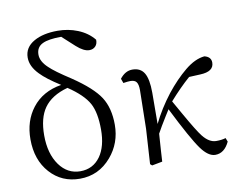

<svg xmlns="http://www.w3.org/2000/svg" viewBox="-84 -901 1278 1029"><g transform="rotate(-10 554.5 -387.0)"><path d="M271.5 13.7Q172.9 13.7 109.4 -57.1Q45.9 -127.9 45.9 -240.2Q45.9 -339.8 99.6 -409.2Q156.2 -482.4 258.8 -499Q184.6 -545.9 151.4 -581.1Q107.4 -626 107.4 -673.8Q107.4 -729.5 161.1 -759.8Q210.9 -788.1 290 -788.1Q347.7 -788.1 398.4 -767.6Q452.1 -746.1 485.4 -705.1Q486.3 -682.6 473.6 -669.4Q460.9 -656.2 440.4 -656.2Q410.2 -656.2 371.1 -691.4L303.7 -752.9Q234.4 -752.9 202.1 -737.3Q167 -720.7 167 -679.7Q167 -642.6 206.1 -606.4Q234.4 -578.1 320.3 -522.5Q427.7 -450.2 466.8 -389.6Q504.9 -330.1 504.9 -239.3Q504.9 -139.6 442.4 -66.4Q374 13.7 271.5 13.7ZM389.6 -81.1Q427.7 -134.8 427.7 -226.6Q427.7 -318.4 400.4 -369.1Q371.1 -422.9 289.1 -477.5Q200.2 -453.1 160.2 -396.5Q122.1 -342.8 122.1 -248Q122.1 -148.4 167 -85.9Q210.9 -25.4 280.3 -25.4Q349.6 -25.4 389.6 -81.1Z M1007.8 13.7Q969.7 13.7 930.7 -40Q889.6 -96.7 802.7 -270.5Q795.9 -258.8 781.2 -236.3Q749 -184.6 730.5 -150.4Q728.5 -122.1 724.6 -64.5Q721.7 -21.5 720.7 0L664.1 10.7L654.3 2L666 -188.5L669.9 -398.4Q669.9 -428.7 660.6 -441.9Q651.4 -455.1 627 -455.1Q614.3 -455.1 588.9 -451.2L580.1 -475.6Q609.4 -513.7 648.4 -513.7Q692.4 -513.7 712.4 -480.5Q732.4 -447.3 732.4 -373Q732.4 -252.9 731.4 -203.1Q769.5 -281.2 826.2 -354.5Q878.9 -420.9 934.1 -466.3Q989.3 -511.7 1041 -516.6Q1077.1 -507.8 1077.1 -476.6Q1077.1 -427.7 1002.9 -424.8L941.4 -421.9Q887.7 -375 829.1 -308.6Q844.7 -281.2 871.1 -234.4Q929.7 -130.9 953.1 -101.6Q987.3 -58.6 1025.4 -58.6Q1056.6 -58.6 1077.1 -65.4L1085 -44.9Q1057.6 13.7 1007.8 13.7Z"/></g></svg>

Font: Bpmf Zihi Only R
Style: R
Weight: 400
Foundry: But Ko
Version: Version 1.320